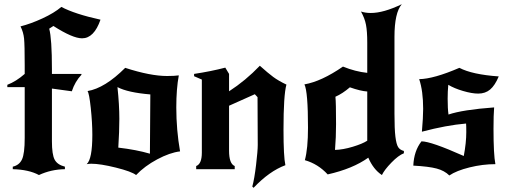

<svg xmlns="http://www.w3.org/2000/svg" viewBox="-20 -808 2431 917"><path d="M41 0V-12Q72 -19 85 -46.5Q98 -74 98 -149V-392H15V-403Q57 -419 98 -455V-497Q98 -593 95 -623.5Q92 -654 78 -682Q126 -694 182.5 -720Q239 -746 273 -775Q337 -741 460 -714Q429 -625 372 -625Q327 -625 235 -684L215 -671Q228 -624 228 -477V-455H369V-451Q338 -418 323 -372L228 -385V-133Q228 -70 241 -45.5Q254 -21 290 -12V0Q224 1 166 28Q118 2 41 0Z M578 -484Q698 -445 778 -445Q813 -445 834 -448Q822 -384 822 -295Q822 -187 840 -85Q791 -79 731 -47Q671 -15 630 28Q608 11 533.5 -7.5Q459 -26 416 -26Q406 -26 394 -24Q421 -48 421 -164Q421 -222 413.5 -292.5Q406 -363 398 -373Q481 -387 578 -484ZM696 -74 698 -357Q590 -366 541 -392Q550 -308 550 -240Q550 -181 545 -103Q631 -93 696 -74Z M1074 -455V-372Q1153 -423 1221 -494Q1260 -459 1285 -440.5Q1310 -422 1348 -404Q1334 -354 1334 -189Q1334 -60 1343 -19Q1267 9 1191 89L1185 83Q1195 47 1203 -20.5Q1211 -88 1211 -116Q1211 -154 1210.5 -230Q1210 -306 1210 -344L1197 -358L1074 -303V-88Q1074 -26 1101 -15V0H917V-15Q944 -25 944 -79V-428L907 -444V-455Q987 -467 1056 -485Z M1864 -265Q1864 -191 1868.5 -155Q1873 -119 1881.5 -105.5Q1890 -92 1909 -87V-76Q1883 -66 1849.5 -31.5Q1816 3 1804 28Q1763 1 1739 -55Q1665 -2 1545 25Q1499 -25 1436 -43Q1451 -98 1451 -198Q1451 -370 1434 -405Q1515 -419 1618 -490Q1677 -466 1734 -460V-605Q1734 -658 1728 -689.5Q1722 -721 1704 -753Q1725 -746 1751 -746Q1812 -746 1899 -788Q1864 -747 1864 -632ZM1651 -391Q1616 -361 1582 -346Q1585 -317 1585 -215Q1585 -152 1580 -92Q1618 -93 1664.5 -107Q1711 -121 1734 -136V-371Q1702 -373 1651 -391Z M2121 -403Q2118 -371 2118 -337Q2118 -289 2122 -261Q2190 -284 2340 -295Q2337 -260 2337 -193Q2337 -70 2346 -24Q2285 -24 2222.5 -8.5Q2160 7 2126 30Q2103 7 2065.5 -3Q2028 -13 1954 -17Q1957 -87 1993 -133Q2038 -133 2195 -63Q2207 -126 2207 -177Q2207 -209 2206 -218Q2112 -210 1995 -179Q2001 -247 2001 -288Q2001 -374 1982 -430Q2051 -431 2174 -484Q2235 -452 2362 -443Q2344 -400 2321 -380.5Q2298 -361 2264 -361Q2234 -361 2191.5 -373.5Q2149 -386 2121 -403Z"/></svg>

Font: NewRocker
Style: Regular
Weight: 400
Designer: Pablo Impallari, Brenda Gallo, Rodrigo Fuenzalida
Foundry: Pablo Impallari, Brenda Gallo, Rodrigo Fuenzalida
Version: Version 1.000